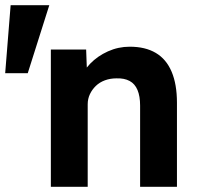

<svg xmlns="http://www.w3.org/2000/svg" viewBox="-101 -720 780 740"><path d="M-81 -438 -60 -700H89L6 -438ZM95 -529H231L235 -421L207 -409Q218 -445 246.5 -474.5Q275 -504 315 -522Q355 -540 399 -540Q459 -540 499.5 -516Q540 -492 560.5 -443.5Q581 -395 581 -324V0H439V-313Q439 -349 429 -373Q419 -397 398.5 -408Q378 -419 348 -418Q324 -418 303.5 -410.5Q283 -403 268.5 -389Q254 -375 245.5 -357Q237 -339 237 -318V0H167Q144 0 126 0Q108 0 95 0Z"/></svg>

Font: Our Lexend SemiBold
Style: Regular
Weight: 600
Designer: Bonnie Shaver-Troup, Thomas Jockin
Foundry: Lexend
Version: Version 1.007